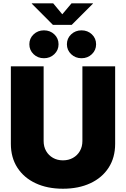

<svg xmlns="http://www.w3.org/2000/svg" viewBox="-20 -1127 759 1156"><path d="M358.9 9.3Q265.1 9.3 194.6 -23.7Q124 -56.6 84.7 -117.4Q45.4 -178.2 45.4 -261.2V-727.5H242.7V-277.8Q242.7 -243.7 257.8 -217.5Q272.9 -191.4 299.1 -176.5Q325.2 -161.6 358.9 -161.6Q393.1 -161.6 419.4 -176.5Q445.8 -191.4 460.9 -217.5Q476.1 -243.7 476.1 -277.8V-727.5H673.3V-261.2Q673.3 -178.2 634 -117.4Q594.7 -56.6 523.9 -23.7Q453.1 9.3 358.9 9.3ZM470.7 -776.4Q434.1 -776.4 408.4 -800.8Q382.8 -825.2 382.8 -860.4Q382.8 -896 408.4 -920.2Q434.1 -944.3 470.7 -944.3Q507.8 -944.3 533.2 -920.2Q558.6 -896 558.6 -860.4Q558.6 -825.2 533.2 -800.8Q507.8 -776.4 470.7 -776.4ZM244.6 -776.4Q207.5 -776.4 182.1 -800.8Q156.7 -825.2 156.7 -860.4Q156.7 -896 182.4 -920.2Q208 -944.3 244.6 -944.3Q281.7 -944.3 307.1 -920.2Q332.5 -896 332.5 -860.4Q332.5 -825.2 307.1 -800.8Q281.7 -776.4 244.6 -776.4ZM300.3 -1106.9 355 -1041 410.6 -1106.9H539.6V-1105L411.6 -977.1H298.8L171.4 -1105V-1106.9Z"/></svg>

Font: Inter 17pt Black
Style: Regular
Weight: 900
Version: Version 4.001;git-66647c0bb